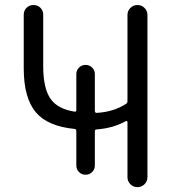

<svg xmlns="http://www.w3.org/2000/svg" viewBox="-20 -773 695 770"><path d="M286.1 -248Q286.1 -254.9 279.3 -255.9Q170.9 -266.6 124 -322.3Q75.2 -379.9 75.2 -499V-713.9Q75.2 -730.5 86.4 -741.7Q97.7 -752.9 114.3 -752.9Q130.9 -752.9 142.1 -741.7Q153.3 -730.5 153.3 -713.9V-507.8Q153.3 -418.9 182.6 -377Q210.9 -335.9 279.3 -325.2Q286.1 -324.2 286.1 -332V-475.6Q286.1 -491.2 296.9 -502Q307.6 -512.7 323.2 -512.7Q338.9 -512.7 349.6 -502Q360.4 -491.2 360.4 -475.6V-328.1Q360.4 -320.3 368.2 -320.3Q435.5 -324.2 485.4 -356.4Q491.2 -360.4 491.2 -367.2V-712.9Q491.2 -729.5 502.9 -741.2Q514.6 -752.9 531.2 -752.9Q547.9 -752.9 559.6 -741.2Q571.3 -729.5 571.3 -712.9V-62.5Q571.3 -45.9 559.6 -34.2Q547.9 -22.5 531.2 -22.5Q514.6 -22.5 502.9 -34.2Q491.2 -45.9 491.2 -62.5V-283.2Q491.2 -286.1 489.3 -287.1Q487.3 -288.1 484.4 -287.1Q433.6 -258.8 367.2 -253.9Q360.4 -253.9 360.4 -246.1V-109.4Q360.4 -93.8 349.6 -83Q338.9 -72.3 323.2 -72.3Q307.6 -72.3 296.9 -83Q286.1 -93.8 286.1 -109.4Z"/></svg>

Font: Gen Jyuu Gothic P Normal
Style: Regular
Weight: 300
Designer: [Source Han Sans]
Ryoko NISHIZUKA  (kana & ideographs); Paul D. Hunt (Latin, Greek & Cyrillic); Wenlong ZHANG  (bopomofo
Version: Version 1.002.20150607